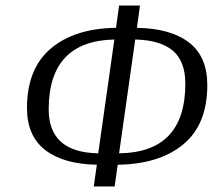

<svg xmlns="http://www.w3.org/2000/svg" viewBox="-20 -670 765 690"><path d="M472 -570Q593 -568 659 -517.5Q725 -467 725 -364Q725 -223 639 -151.5Q553 -80 403 -78L392 0H317L328 -78Q209 -80 143 -130.5Q77 -181 77 -282Q77 -423 162.5 -495.5Q248 -568 397 -570L408 -650H483ZM155 -277Q155 -122 333 -119L391 -528Q155 -523 155 -277ZM646 -369Q646 -450 601 -488Q556 -526 466 -528L408 -119Q646 -122 646 -369Z"/></svg>

Font: Arsenal
Style: Italic
Weight: 400
Italic angle: -9.10001°
Designer: Andrij Shevchenko
Foundry: Stairsfor
Version: Version 2.001;PS 002.001;hotconv 1.0.88;makeotf.lib2.5.64775